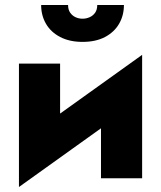

<svg xmlns="http://www.w3.org/2000/svg" viewBox="-20 -715 646 770"><path d="M545 -315 550 -495 61 -145 56 35ZM221 -460H56V35L221 -115ZM550 -495 385 -345V0H550ZM145 -695Q145 -653 164.5 -619.5Q184 -586 221.5 -566.5Q259 -547 311 -547Q364 -547 401 -566.5Q438 -586 457.5 -619.5Q477 -653 477 -695H370Q370 -676 361.5 -664Q353 -652 339.5 -646Q326 -640 311 -640Q296 -640 283 -646Q270 -652 261.5 -664Q253 -676 253 -695Z"/></svg>

Font: Jost ExtraBold
Style: Regular
Weight: 800
Version: Version 3.710